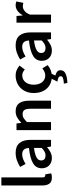

<svg xmlns="http://www.w3.org/2000/svg" viewBox="856 -1602 979 2730"><g transform="rotate(-90 1345.0 -236.5)"><path d="M185 12Q123 12 98 -25Q73 -62 73 -126V-706H188V-120Q188 -99 196 -90.5Q204 -82 213 -82Q217 -82 220.5 -82Q224 -82 231 -84L246 2Q223 12 185 12Z M463 12Q398 12 358 -27.5Q318 -67 318 -132Q318 -171 334.5 -201.5Q351 -232 386.5 -254Q422 -276 476.5 -291Q531 -306 607 -314Q606 -333 601.5 -350.5Q597 -368 586.5 -381.5Q576 -395 559 -402.5Q542 -410 517 -410Q481 -410 446.5 -396Q412 -382 379 -362L337 -439Q378 -465 429 -484Q480 -503 539 -503Q631 -503 676.5 -448.5Q722 -394 722 -291V0H627L619 -54H615Q582 -26 544.5 -7Q507 12 463 12ZM500 -78Q530 -78 554.5 -92Q579 -106 607 -132V-242Q557 -236 523 -226Q489 -216 468 -203.5Q447 -191 438 -175Q429 -159 429 -141Q429 -108 449 -93Q469 -78 500 -78Z M860 0V-491H955L963 -425H967Q1000 -457 1038.5 -480Q1077 -503 1128 -503Q1207 -503 1243 -452.5Q1279 -402 1279 -308V0H1164V-293Q1164 -354 1146 -379Q1128 -404 1087 -404Q1055 -404 1030.5 -388.5Q1006 -373 975 -343V0Z M1531 233 1521 183Q1582 179 1604.5 168.5Q1627 158 1627 136Q1627 119 1611 108Q1595 97 1550 91L1596 -3H1666L1637 62Q1673 71 1692.5 87.5Q1712 104 1712 135Q1712 183 1665 206Q1618 229 1531 233ZM1625 12Q1575 12 1531.5 -5Q1488 -22 1456 -55Q1424 -88 1406 -136Q1388 -184 1388 -245Q1388 -306 1408 -354Q1428 -402 1462 -435Q1496 -468 1540.5 -485.5Q1585 -503 1634 -503Q1682 -503 1716.5 -487Q1751 -471 1778 -448L1722 -373Q1702 -390 1682.5 -399.5Q1663 -409 1640 -409Q1580 -409 1543 -364.5Q1506 -320 1506 -245Q1506 -171 1542.5 -126.5Q1579 -82 1637 -82Q1666 -82 1691.5 -94.5Q1717 -107 1738 -124L1785 -48Q1750 -18 1708.5 -3Q1667 12 1625 12Z M1991 12Q1926 12 1886 -27.5Q1846 -67 1846 -132Q1846 -171 1862.5 -201.5Q1879 -232 1914.5 -254Q1950 -276 2004.5 -291Q2059 -306 2135 -314Q2134 -333 2129.5 -350.5Q2125 -368 2114.5 -381.5Q2104 -395 2087 -402.5Q2070 -410 2045 -410Q2009 -410 1974.5 -396Q1940 -382 1907 -362L1865 -439Q1906 -465 1957 -484Q2008 -503 2067 -503Q2159 -503 2204.5 -448.5Q2250 -394 2250 -291V0H2155L2147 -54H2143Q2110 -26 2072.5 -7Q2035 12 1991 12ZM2028 -78Q2058 -78 2082.5 -92Q2107 -106 2135 -132V-242Q2085 -236 2051 -226Q2017 -216 1996 -203.5Q1975 -191 1966 -175Q1957 -159 1957 -141Q1957 -108 1977 -93Q1997 -78 2028 -78Z M2388 0V-491H2483L2491 -404H2495Q2521 -452 2558 -477.5Q2595 -503 2634 -503Q2669 -503 2690 -493L2670 -393Q2657 -397 2646 -399Q2635 -401 2619 -401Q2590 -401 2558 -378.5Q2526 -356 2503 -300V0Z"/></g></svg>

Font: TypoPRO Source Sans Pro
Style: Regular
Weight: 600
Designer: Paul D. Hunt
Foundry: Adobe Systems Incorporated
Version: Version 2.020;PS 2.000;hotconv 1.0.86;makeotf.lib2.5.63406